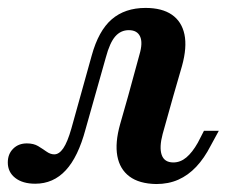

<svg xmlns="http://www.w3.org/2000/svg" viewBox="-51 -448 575 480"><path d="M37.1 11.3Q5.6 11.3 -12.9 -3.2Q-31.5 -17.7 -31.5 -41.9Q-31.5 -62.9 -18.1 -76.2Q-4.8 -89.5 16.1 -89.5Q33.1 -89.5 44.4 -82.7Q55.6 -75.8 65.3 -69Q75 -62.1 84.7 -62.1Q96.8 -62.1 107.3 -77.4Q117.7 -92.7 127.4 -126.6L178.2 -308.9Q195.2 -371 228.2 -399.6Q261.3 -428.2 312.9 -428.2Q354 -428.2 378.6 -411.3Q403.2 -394.4 410.1 -362.1Q416.9 -329.8 404 -283.1L382.3 -208.1H269.4L297.6 -311.3Q306.5 -341.1 299.2 -356.9Q291.9 -372.6 271 -372.6Q250.8 -372.6 237.1 -356.9Q223.4 -341.1 213.7 -304.8L162.9 -125Q144.4 -55.6 113.3 -22.2Q82.3 11.3 37.1 11.3ZM355.6 -112.9Q346.8 -79.8 353.2 -60.9Q359.7 -41.9 382.3 -41.9Q400 -41.9 414.9 -54.4Q429.8 -66.9 443.5 -91.1L458.9 -121H496L475.8 -83.9Q459.7 -52.4 439.5 -31Q419.4 -9.7 394.8 1.2Q370.2 12.1 339.5 12.1Q296.8 11.3 272.6 -6.9Q248.4 -25 242.3 -58.1Q236.3 -91.1 249.2 -137.1L269.4 -208.1H382.3Z"/></svg>

Font: Playfair 9pt
Style: Bold Italic
Weight: 700
Italic angle: -15.6°
Designer: Claus Eggers Sørensen
Foundry: Claus Eggers Sørensen
Version: Version 2.203